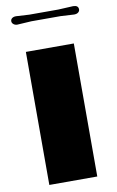

<svg xmlns="http://www.w3.org/2000/svg" viewBox="-96 -931 598 982"><g transform="rotate(-10 202.5 -439.5)"><path d="M78.1 -690.9H327.1V0H78.1ZM132.8 -840.3 59.6 -835.9Q47.9 -835.9 39.8 -842.5Q31.7 -849.1 31.7 -858.4Q31.7 -867.7 39.3 -873.5Q46.9 -879.4 59.6 -879.4Q59.6 -879.4 128.9 -875.5H278.8L356.4 -879.4Q383.8 -879.4 383.8 -857.9Q383.8 -849.1 376.2 -842.8Q368.7 -836.4 354.5 -836.4L284.7 -840.3Z"/></g></svg>

Font: Limelight
Style: Regular
Weight: 400
Designer: Nicole Fally
Foundry: Nicole Fally
Version: Version 1.002